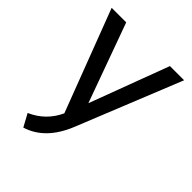

<svg xmlns="http://www.w3.org/2000/svg" viewBox="-201 -620 916 916"><g transform="rotate(45 256.5 -162.0)"><path d="M12.2 -512.7H110.4L255.4 -112.3L405.3 -512.7H501L288.1 15.1Q231.4 154.8 118.2 189.5L83.5 125.5Q169.4 87.9 208.5 2.9Z"/></g></svg>

Font: Voltera
Style: Regular
Weight: 400
Designer: Bernd Montag
Version: Version 1.301